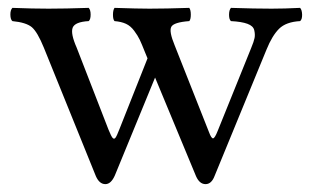

<svg xmlns="http://www.w3.org/2000/svg" viewBox="-20 -451 787 483"><path d="M203.1 -397.9Q168.5 -396 162.8 -381.3Q157.2 -366.7 172.9 -331.1L252.9 -125Q259.8 -107.9 263.4 -104Q267.1 -100.1 270.5 -104.5Q273.9 -108.9 280.8 -127L351.1 -304.2L344.7 -319.8Q336.4 -340.8 331.5 -351.1Q326.7 -361.3 317.6 -373.5Q308.6 -385.7 296.9 -391.1Q285.2 -396.5 268.1 -397.9Q264.2 -401.9 264.2 -413.8Q264.2 -425.8 268.1 -431.2Q328.1 -429.2 356 -429.2Q396 -429.2 456.1 -431.2Q460 -426.3 460 -414.1Q460 -401.9 456.1 -397.9Q417 -395 410.9 -383.5Q404.8 -372.1 419.4 -336.9L505.9 -118.2Q511.7 -102.5 516.1 -103Q520.5 -103.5 527.8 -122.1L611.8 -330.1Q618.7 -346.7 620.4 -355.5Q622.1 -364.3 619.6 -375Q617.2 -385.7 602.5 -391.1Q587.9 -396.5 561 -397.9Q556.2 -401.9 556.2 -413.8Q556.2 -425.8 561 -431.2Q621.1 -429.2 663.1 -429.2Q695.3 -429.2 734.9 -431.2Q739.7 -426.3 740 -414.1Q740.2 -401.9 734.9 -397.9Q699.7 -396 682.1 -378.7Q664.6 -361.3 650.4 -326.2L520 -8.8Q512.2 12.2 497.1 12.2Q481.9 12.2 473.1 -7.8L370.1 -255.9L269 -9.8Q259.3 12.2 245.1 12.2Q230 12.2 221.2 -7.8L90.3 -331.1Q74.2 -370.6 60.1 -382.6Q45.9 -394.5 11.2 -397.9Q6.3 -401.9 6.1 -413.8Q5.9 -425.8 11.2 -431.2Q63 -429.2 102.1 -429.2Q143.1 -429.2 203.1 -431.2Q208 -426.3 208 -414.1Q208 -401.9 203.1 -397.9Z"/></svg>

Font: Linux Libertine
Style: Regular
Weight: 400
Designer: Philipp H. Poll
Foundry: Philipp H. Poll
Version: Version 5.3.0 ; ttfautohint (v0.9)